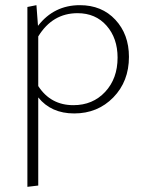

<svg xmlns="http://www.w3.org/2000/svg" viewBox="-20 -434 565 743"><path d="M289 -414Q374 -414 426.5 -357.5Q479 -301 479 -214Q479 -119 418.5 -57Q358 5 267 5Q178 5 128 -57V284L86 289V-407L121 -414L127 -334Q189 -414 289 -414ZM264 -27Q339 -27 387 -78.5Q435 -130 435 -211Q435 -286 392.5 -334.5Q350 -383 280 -383Q183 -383 128 -293V-101Q176 -27 264 -27Z"/></svg>

Font: EauTestInfant Light
Style: Regular
Weight: 300
Designer: Christian Thalmann (Catharsis Fonts)
Version: Version 0.001;PS 000.001;hotconv 1.0.88;makeotf.lib2.5.64775